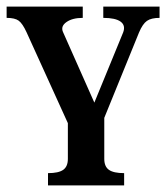

<svg xmlns="http://www.w3.org/2000/svg" viewBox="-24 -560 502 580"><path d="M121 -37Q153 -37 167 -47Q181 -57 181 -80V-188L56 -463Q44 -489 32.5 -497.5Q21 -506 -4 -506V-540H226V-506Q195 -506 177 -493.5Q159 -481 166 -464L261 -250L348 -462Q356 -483 340.5 -494.5Q325 -506 288 -506V-540H458V-506Q433 -506 420 -497Q407 -488 396 -462L291 -204V-80Q291 -57 305 -47Q319 -37 351 -37V0H121Z"/></svg>

Font: Girassol
Style: Regular
Weight: 400
Width: 3
Designer: Liam Spradlin
Version: Version 1.004